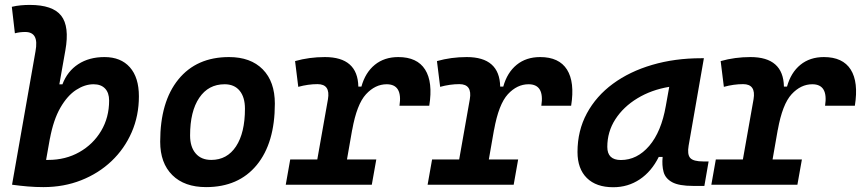

<svg xmlns="http://www.w3.org/2000/svg" viewBox="-20 -763 3556 793"><path d="M159.2 9.8Q126.5 9.8 94.7 7.1Q63 4.4 30.3 0V-0.5H29.8L126.5 -550.3Q134.3 -592.3 123.5 -611.6Q112.8 -630.9 84 -630.9Q61 -630.9 41.5 -625.5L28.8 -734.9Q47.4 -739.3 65.9 -741Q84.5 -742.7 103 -742.7Q197.8 -742.7 232.7 -698.2Q267.6 -653.8 250 -555.2L225.1 -414.6H237.8Q258.3 -468.8 303.2 -498Q348.1 -527.3 411.6 -527.3Q479 -527.3 516.4 -485.1Q553.7 -442.9 553.7 -365.2Q553.7 -285.2 523.9 -216.8Q494.1 -148.4 440.7 -97.7Q387.2 -46.9 315.4 -18.6Q243.7 9.8 159.2 9.8ZM186.5 -193.4 170.4 -102.5Q174.8 -102.5 179.2 -102.5Q251 -102.5 307.9 -134.8Q364.7 -167 397.7 -222.4Q430.7 -277.8 430.7 -347.7Q430.7 -379.9 413.8 -397.5Q397 -415 366.2 -415Q330.6 -415 294.4 -391.6Q258.3 -368.2 229.5 -318.4Q200.7 -268.6 186 -189.5Z M831.1 9.8Q741.7 9.8 691.7 -39.8Q641.6 -89.4 641.6 -177.7Q641.6 -342.8 716.8 -435.1Q792 -527.3 925.8 -527.3Q1015.1 -527.3 1065.2 -476.6Q1115.2 -425.8 1115.2 -335Q1115.2 -172.4 1040.3 -81.3Q965.3 9.8 831.1 9.8ZM852.5 -102.5Q918 -102.5 954.8 -158.4Q991.7 -214.4 991.7 -314Q991.7 -361.8 969.7 -388.4Q947.8 -415 907.7 -415Q840.8 -415 803 -359.1Q765.1 -303.2 765.1 -203.6Q765.1 -156.2 788.1 -129.4Q811 -102.5 852.5 -102.5Z M1160.2 0 1178.7 -104.5H1290.5L1334.5 -353Q1345.2 -415.5 1291.5 -415.5Q1252.9 -415.5 1211.9 -404.3L1198.7 -510.7Q1257.3 -527.3 1321.8 -527.3Q1457.5 -527.3 1460 -405.3H1472.7Q1488.8 -463.4 1528.1 -495.4Q1567.4 -527.3 1625 -527.3Q1703.1 -527.3 1735.8 -475.6Q1768.6 -423.8 1752.9 -326.2H1629.9Q1643.6 -415 1577.1 -415Q1529.8 -415 1491.7 -373.8Q1453.6 -332.5 1434.6 -226.1V-227.5L1413.1 -104.5H1534.2L1515.6 0Z M1746.1 0 1764.6 -104.5H1876.5L1920.4 -353Q1931.2 -415.5 1877.4 -415.5Q1838.9 -415.5 1797.9 -404.3L1784.7 -510.7Q1843.3 -527.3 1907.7 -527.3Q2043.5 -527.3 2045.9 -405.3H2058.6Q2074.7 -463.4 2114 -495.4Q2153.3 -527.3 2210.9 -527.3Q2289.1 -527.3 2321.8 -475.6Q2354.5 -423.8 2338.9 -326.2H2215.8Q2229.5 -415 2163.1 -415Q2115.7 -415 2077.6 -373.8Q2039.6 -332.5 2020.5 -226.1V-227.5L1999 -104.5H2120.1L2101.6 0Z M2512.7 10.3Q2442.4 10.3 2403.8 -27.8Q2365.2 -65.9 2365.2 -135.3Q2365.2 -223.1 2403.8 -294.7Q2442.4 -366.2 2511.5 -417Q2580.6 -467.8 2673.8 -495.1Q2767.1 -522.5 2876 -522.5H2887.2L2824.2 -161.6Q2817.9 -125.5 2830.6 -110.8Q2843.3 -96.2 2884.8 -96.2H2906.7L2889.2 4.9H2843.3Q2784.2 4.9 2756.1 -10.5Q2728 -25.9 2720.7 -53Q2713.4 -80.1 2716.8 -114.7H2700.7Q2670.9 -54.7 2622.3 -22.2Q2573.7 10.3 2512.7 10.3ZM2544.4 -102.1Q2611.3 -102.1 2661.4 -160.4Q2711.4 -218.8 2730 -325.7L2744.1 -404.3Q2670.4 -392.1 2612.5 -356.9Q2554.7 -321.8 2521.5 -270.3Q2488.3 -218.8 2488.3 -156.2Q2488.3 -102.1 2544.4 -102.1Z M2918 0 2936.5 -104.5H3048.3L3092.3 -353Q3103 -415.5 3049.3 -415.5Q3010.7 -415.5 2969.7 -404.3L2956.5 -510.7Q3015.1 -527.3 3079.6 -527.3Q3215.3 -527.3 3217.8 -405.3H3230.5Q3246.6 -463.4 3285.9 -495.4Q3325.2 -527.3 3382.8 -527.3Q3460.9 -527.3 3493.7 -475.6Q3526.4 -423.8 3510.7 -326.2H3387.7Q3401.4 -415 3335 -415Q3287.6 -415 3249.5 -373.8Q3211.4 -332.5 3192.4 -226.1V-227.5L3170.9 -104.5H3292L3273.4 0Z"/></svg>

Font: Cascadia Code PL SemiBold
Style: Italic
Weight: 600
Italic angle: -10°
Monospace: yes
Designer: Aaron Bell
Foundry: Saja Typeworks
Version: Version 2404.023; ttfautohint (v1.8.4)